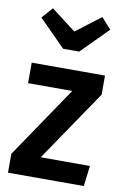

<svg xmlns="http://www.w3.org/2000/svg" viewBox="-89 -851 587 903"><g transform="rotate(10 204.0 -399.0)"><path d="M325 -798 372 -746 246 -619H169L43 -746L89 -798L207 -708ZM385 -529V-438L154 -98H389L377 0H15V-90L246 -431H35V-529Z"/></g></svg>

Font: Fira Sans Condensed Medium
Style: Regular
Weight: 500
Width: 3
Designer: Carrois Corporate & Edenspiekermann AG
Foundry: Carrois Corporate GbR & Edenspiekermann AG
Version: Version 4.203;PS 004.203;hotconv 1.0.88;makeotf.lib2.5.64775